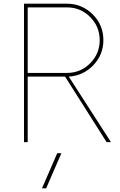

<svg xmlns="http://www.w3.org/2000/svg" viewBox="-20 -770 651 1040"><path d="M352.5 -355 581.2 0H557.5L332.5 -355H130V0H110V-750H342.5Q423.8 -750 481.9 -692.5Q540 -635 540 -552.5Q540 -473.8 485.6 -416.9Q431.2 -360 352.5 -355ZM130 -375H342.5Q416.2 -375 468.1 -426.9Q520 -478.8 520 -552.5Q520 -626.2 468.1 -678.1Q416.2 -730 342.5 -730H130ZM207.5 250 290 60H312.5L230 250Z"/></svg>

Font: Now Thin
Style: Regular
Weight: 250
Designer: Alfredo Marco Pradil
Foundry: Alfredo Marco Pradil
Version: Version 1.002;PS 001.002;hotconv 1.0.88;makeotf.lib2.5.64775